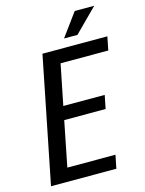

<svg xmlns="http://www.w3.org/2000/svg" viewBox="-131 -969 794 1048"><g transform="rotate(-15 266.5 -445.5)"><path d="M420.9 -330.1H187L136.2 -75.2H408.2L393.1 0H23.9L166 -710.9H532.7L517.6 -634.8H248L202.1 -405.8H436ZM396.5 -890.6H506.8L377 -760.7H301.3Z"/></g></svg>

Font: RobotoCondensed-Italic
Style: Italic
Weight: 400
Designer: Google
Version: Version 1.200311; 2013